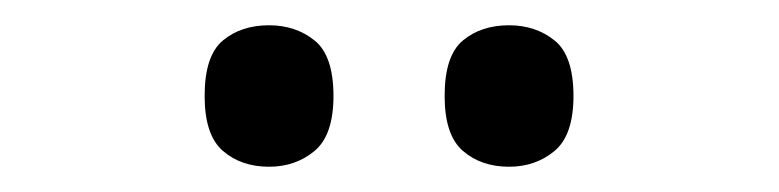

<svg xmlns="http://www.w3.org/2000/svg" viewBox="-20 -764 617 152"><path d="M383 -632Q361 -632 346.5 -644.5Q332 -657 332 -688Q332 -720 346.5 -732Q361 -744 383 -744Q404 -744 419 -732Q434 -720 434 -688Q434 -657 419 -644.5Q404 -632 383 -632ZM193 -632Q171 -632 156.5 -644.5Q142 -657 142 -688Q142 -720 156.5 -732Q171 -744 193 -744Q214 -744 229 -732Q244 -720 244 -688Q244 -657 229 -644.5Q214 -632 193 -632Z"/></svg>

Font: Noto Serif Dogra
Style: Regular
Weight: 400
Designer: Ek Type
Foundry: Ek Type
Version: Version 1.005